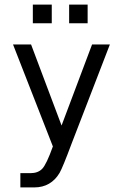

<svg xmlns="http://www.w3.org/2000/svg" viewBox="-20 -649 540 842"><path d="M342.8 -145.5Q324.2 -97.7 294.9 -21.5Q254.9 85.9 241.2 109.4Q222.7 140.6 194.8 156.7Q167 172.9 129.9 172.9H69.3V110.4H113.3Q146.5 110.4 165 91.3Q183.6 72.3 211.9 -6.8L37.1 -454.1H116.2L250 -98.6L383.8 -454.1H461.9ZM124 -628.9H207V-546.9H124ZM283.2 -628.9H364.3V-546.9H283.2Z"/></svg>

Font: BabelStone Mayan Numerals
Style: Regular
Weight: 400
Designer: Andrew West
Foundry: BabelStone
Version: Version 11.000 June 09, 2018